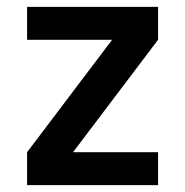

<svg xmlns="http://www.w3.org/2000/svg" viewBox="-20 -540 540 560"><path d="M59 0V-96L307 -424H59V-520H441V-424L193 -96H441V0Z"/></svg>

Font: Iosevka SS18
Style: Bold
Weight: 700
Monospace: yes
Designer: Belleve Invis
Foundry: Belleve Invis
Version: Version 25.1.1; ttfautohint (v1.8.4)